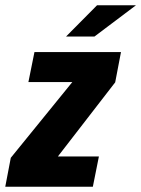

<svg xmlns="http://www.w3.org/2000/svg" viewBox="-46 -710 537 730"><path d="M392 -397 174 -115H330L307 0H-26L-5 -110L229 -398H62L85 -512H414ZM323 -690H471L313 -571H205Z"/></svg>

Font: Decalotype ExtraBold Italic
Style: Regular
Weight: 800
Italic angle: -12°
Designer: Alfredo Marco Pradil
Foundry: Alfredo Marco Pradil
Version: Version 1.0